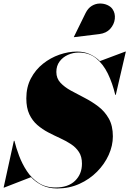

<svg xmlns="http://www.w3.org/2000/svg" viewBox="-46 -1052 732 1087"><path d="M516 -859 372.5 -841.5 372 -842.5 438.5 -978Q452.5 -1006 473.8 -1018.8Q495 -1031.5 518.2 -1032Q541.5 -1032.5 561.2 -1023.8Q581 -1015 591 -1000.5Q607.5 -976.5 604 -945.2Q600.5 -914 578.2 -889Q556 -864 516 -859ZM-22.5 10H-25.5L32.5 -255H35.5Q45 -216 62 -170.5Q79 -125 105.8 -84Q132.5 -43 172.5 -16.8Q212.5 9.5 268 9.5Q340 9.5 379 -28.5Q418 -66.5 418 -125.5Q418 -165 401 -191.2Q384 -217.5 355.8 -236Q327.5 -254.5 294 -269.8Q260.5 -285 227 -302.5Q193.5 -320 165.2 -344.5Q137 -369 120 -405.2Q103 -441.5 103 -495Q103 -559 129 -608.2Q155 -657.5 197.5 -691.2Q240 -725 290.5 -742.5Q341 -760 390 -760Q430.5 -760 462.5 -745.5Q494.5 -731 519.5 -706L663.5 -760H666.5L609.5 -515H606.5Q591 -580.5 564.8 -634.8Q538.5 -689 498.2 -721.8Q458 -754.5 400 -754.5Q367 -754.5 338 -741.2Q309 -728 291 -703.5Q273 -679 273 -644.5Q273 -608.5 296 -583.8Q319 -559 355.5 -539Q392 -519 433 -498Q474 -477 510.5 -449.2Q547 -421.5 570 -380.8Q593 -340 593 -280Q593 -227.5 569.5 -175.2Q546 -123 503.5 -80Q461 -37 403.5 -11Q346 15 278 15Q230 15 193.5 -2.5Q157 -20 129.5 -49Z"/></svg>

Font: Bodoni* 72pt Fatface
Style: Italic
Weight: 900
Italic angle: -13°
Version: Version 2.3